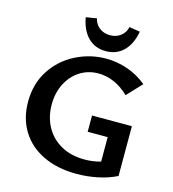

<svg xmlns="http://www.w3.org/2000/svg" viewBox="-126 -974 974 1084"><g transform="rotate(15 361.0 -432.0)"><path d="M243 -861 306 -871Q313 -838 339 -818Q365 -798 401 -798Q437 -798 463 -818Q489 -838 496 -871L559 -861Q546 -787 505 -746Q464 -705 401 -705Q338 -705 297 -746Q256 -787 243 -861ZM421 -334H654V-43Q604 -18 543.5 -5.5Q483 7 421 7Q308 7 224.5 -33.5Q141 -74 96.5 -147Q52 -220 52 -316Q52 -422 103.5 -501Q155 -580 239 -622.5Q323 -665 416 -665Q481 -665 542.5 -643.5Q604 -622 655 -580L574 -494Q534 -533 488.5 -553Q443 -573 396 -573Q336 -573 288 -542.5Q240 -512 212.5 -458Q185 -404 185 -336Q185 -262 217 -204.5Q249 -147 307.5 -115Q366 -83 443 -83Q493 -83 538 -96V-239H421Z"/></g></svg>

Font: Ysabeau Infant
Style: Bold
Weight: 700
Designer: Christian Thalmann (Catharsis Fonts)
Version: Version 0.003